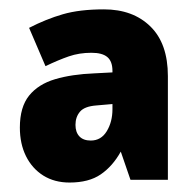

<svg xmlns="http://www.w3.org/2000/svg" viewBox="-20 -742 413 406"><path d="M199.7 -722.2Q261.2 -722.2 298.1 -686Q335 -649.9 335 -581.1V-361.8H255.9L235.4 -421.4Q218.3 -390.6 193.1 -373.3Q168 -356 127 -356Q95.2 -356 71.5 -370.8Q47.9 -385.7 34.9 -411.9Q22 -438 22 -472.2Q22 -515.6 41.5 -539.8Q61 -564 96.4 -574.5Q131.8 -585 179.7 -586.9L217.8 -588.9V-591.8Q217.8 -612.3 207 -621.3Q196.3 -630.4 173.3 -630.4Q147.5 -630.4 125.5 -622.8Q103.5 -615.2 76.2 -602.1L41.5 -683.1Q77.6 -701.7 113 -711.9Q148.4 -722.2 199.7 -722.2ZM217.8 -522 183.6 -519Q158.7 -517.1 149.2 -505.9Q139.6 -494.6 139.6 -478Q139.6 -462.4 147.9 -453.6Q156.2 -444.8 171.9 -444.8Q193.8 -444.8 205.8 -464.6Q217.8 -484.4 217.8 -511.2Z"/></svg>

Font: Open Sans SemiCondensed ExtraBold
Style: Regular
Weight: 800
Width: 4
Designer: Monotype Design Team
Foundry: Monotype Imaging Inc.
Version: Version 3.000